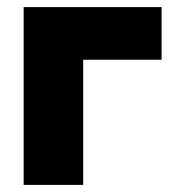

<svg xmlns="http://www.w3.org/2000/svg" viewBox="-20 -520 500 540"><path d="M434.5 -500V-352H214V0H46.5V-500Z"/></svg>

Font: Overused Grotesk ExtraBold
Style: Regular
Weight: 800
Version: Version 0.004